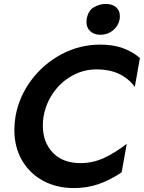

<svg xmlns="http://www.w3.org/2000/svg" viewBox="-20 -943 732 977"><path d="M389 -113Q300 -113 249 -166Q198 -219 198 -304Q198 -329 202 -352Q214 -418 252 -472Q290 -526 347.5 -558Q405 -590 473 -590Q599 -590 666 -501L692 -648Q653 -681 604 -698.5Q555 -716 490 -716Q386 -716 294 -667.5Q202 -619 139.5 -535.5Q77 -452 59 -351Q53 -315 53 -282Q53 -196 91 -129Q129 -62 198 -24Q267 14 356 14Q424 14 482.5 -6.5Q541 -27 599 -66L625 -211Q562 -163 506.5 -138Q451 -113 389 -113ZM421 -845Q420 -840 420 -831Q420 -801 440 -783.5Q460 -766 491 -766Q527 -766 554.5 -788Q582 -810 589 -845Q590 -850 590 -860Q590 -890 570.5 -906.5Q551 -923 518 -923Q487 -923 457.5 -906Q428 -889 421 -845Z"/></svg>

Font: Geom SemiBold
Style: Bold Italic
Weight: 600
Italic angle: -10°
Version: Version 1.102